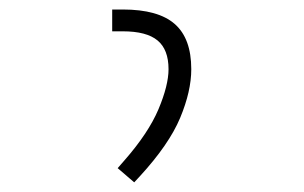

<svg xmlns="http://www.w3.org/2000/svg" viewBox="-20 -713 626 396"><path d="M256.8 -336.9 222.7 -366.2 236.3 -381.8Q286.1 -438.5 306.9 -487.8Q327.6 -537.1 327.6 -570.3Q327.6 -610.8 304.9 -629.6Q282.2 -648.4 233.4 -648.4H211.4V-693.4H233.4Q306.2 -693.4 340.3 -663.6Q374.5 -633.8 374.5 -570.3Q374.5 -524.9 351.6 -470Q328.6 -415 268.6 -349.6Z"/></svg>

Font: Cascadia Mono NF ExtraLight
Style: Regular
Weight: 200
Monospace: yes
Designer: Aaron Bell
Foundry: Saja Typeworks
Version: Version 2404.023; ttfautohint (v1.8.4)